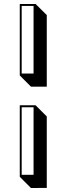

<svg xmlns="http://www.w3.org/2000/svg" viewBox="-20 -694 336 972"><path d="M160.2 -673.8 216.8 -617.7V-255.4H136.7L80.1 -312V-673.8ZM160.2 -161.1 216.8 -104.5V257.3L136.7 257.8L80.1 201.2V-161.1ZM149.9 -150.9H89.8V190.9H149.9ZM149.9 -664.1H89.8V-321.8H149.9Z"/></svg>

Font: Linux Biolinum Shadow O
Style: Bold
Weight: 700
Designer: Philipp H. Poll
Foundry: Philipp H. Poll
Version: Version 0.9.2